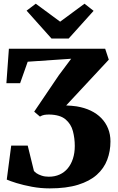

<svg xmlns="http://www.w3.org/2000/svg" viewBox="-20 -1006 638 1036"><path d="M248 10.5Q199.5 10.5 152.5 1.8Q105.5 -7 69.2 -18.2Q33 -29.5 16.5 -37L40.5 -220.5H129.5L163 -84Q166.5 -78.5 177 -71.2Q187.5 -64 204.8 -58.2Q222 -52.5 243.5 -52.5Q275.5 -52.5 301.2 -64Q327 -75.5 345.2 -97.2Q363.5 -119 373.5 -149.8Q383.5 -180.5 383.5 -218.5Q383.5 -259.5 373.5 -298Q363.5 -336.5 333.8 -361.8Q304 -387 245 -388Q230 -388 218.5 -386Q207 -384 195.5 -377L164.5 -403.5L297.5 -600L364 -689L129.5 -673L88.5 -557H14.5L28 -743H547.5L567 -684L337 -437Q352 -436.5 366.2 -435.2Q380.5 -434 394 -432Q436 -425 469.5 -409Q503 -393 526.8 -368.5Q550.5 -344 563.2 -312.5Q576 -281 576 -243Q576 -190 558.5 -143.8Q541 -97.5 502.5 -63Q464 -28.5 401.2 -9Q338.5 10.5 248 10.5ZM258 -798 123.5 -948.5 173 -986 304.5 -889 436 -986 485 -947.5 350.5 -798Z"/></svg>

Font: Merriweather 36pt Black
Style: Regular
Weight: 900
Version: Version 2.100